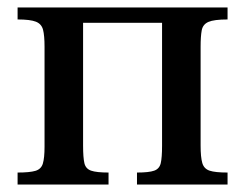

<svg xmlns="http://www.w3.org/2000/svg" viewBox="-20 -493 655 513"><path d="M270 0H27V-32Q59 -32 74.5 -36.5Q90 -41 94.5 -56Q99 -71 99 -101V-368Q99 -398 95 -413.5Q91 -429 76 -435Q61 -441 27 -441V-473H588V-441Q552 -441 537 -434.5Q522 -428 519 -412Q516 -396 516 -368V-104Q516 -73 520.5 -57.5Q525 -42 540 -37Q555 -32 588 -32V0H346V-32Q378 -32 392 -37Q406 -42 409.5 -57Q413 -72 413 -104V-432H202V-104Q202 -72 205.5 -57Q209 -42 223.5 -37Q238 -32 270 -32Z"/></svg>

Font: STIX Two Text Medium
Style: Regular
Weight: 500
Designer: Ross Mills, John Hudson & Paul Hanslow, Tiro Typeworks Ltd; with prior portions MicroPress Inc., and Coen Hoffman.
Foundry: Tiro Typeworks Ltd
Version: Version 2.13 b171